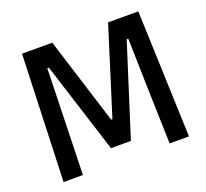

<svg xmlns="http://www.w3.org/2000/svg" viewBox="-112 -774 978 910"><g transform="rotate(-20 377.0 -319.5)"><path d="M61 0 84 -639H236.5L374 -201H380.5L518 -639H670.5L693.5 0H596L588.5 -255.5L581.5 -533.5H573.5L427.5 -74H327L181 -533.5H173L165.5 -255L158.5 0Z"/></g></svg>

Font: Anek Tamil Medium Medium
Style: Regular
Weight: 500
Version: Version 1.003